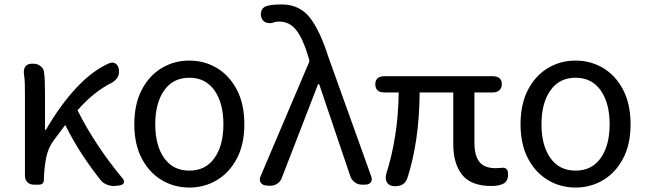

<svg xmlns="http://www.w3.org/2000/svg" viewBox="-20 -829 2902 862"><path d="M495 6Q477 7 458 -1Q439 -9 429 -24Q390 -73 350 -133.5Q310 -194 273 -268L222 -200Q197 -167 188 -124Q179 -81 177 -28V-22Q177 0 155 0H132Q114 0 103 -11Q92 -22 92 -40V-394Q92 -427 91.5 -451Q91 -475 87 -502Q86 -520 95 -531.5Q104 -543 123 -543H130Q149 -543 163 -531.5Q177 -520 178 -502Q180 -489 181 -465.5Q182 -442 182 -416V-246H186Q251 -358 323 -435Q395 -512 470 -545Q487 -552 499.5 -543Q512 -534 514 -515V-511Q516 -493 505.5 -478.5Q495 -464 479 -456Q443 -438 406.5 -409.5Q370 -381 328 -334Q368 -254 420 -176Q472 -98 528 -31Q540 -18 536 -8Q532 2 513 4Z M830 13Q762 13 706 -20.5Q650 -54 616.5 -117.5Q583 -181 583 -271Q583 -362 616.5 -426Q650 -490 706 -523.5Q762 -557 830 -557Q898 -557 954 -523.5Q1010 -490 1043.5 -426Q1077 -362 1077 -271Q1077 -181 1043.5 -117.5Q1010 -54 954 -20.5Q898 13 830 13ZM830 -63Q903 -63 943 -119.5Q983 -176 983 -271Q983 -366 943 -423Q903 -480 830 -480Q757 -480 717 -423Q677 -366 677 -271Q677 -176 717 -119.5Q757 -63 830 -63Z M1245 -30Q1239 -13 1223.5 -3.5Q1208 6 1190 5L1175 4Q1157 2 1150 -10Q1143 -22 1150 -38L1366 -546Q1371 -555 1367 -565L1363 -578Q1341 -653 1311 -692.5Q1281 -732 1234 -732Q1220 -732 1214 -730Q1208 -728 1202 -726Q1186 -723 1172 -729Q1158 -735 1153 -752Q1148 -769 1155 -783.5Q1162 -798 1178 -802Q1187 -805 1203 -807Q1219 -809 1244 -809Q1325 -809 1371 -750Q1417 -691 1454 -574L1646 -39Q1653 -22 1645 -11Q1637 0 1619 0H1605Q1586 0 1571.5 -11.5Q1557 -23 1552 -40L1413 -451H1408Z M1754 7Q1729 7 1718.5 -8Q1708 -23 1714 -48Q1740 -129 1754.5 -222Q1769 -315 1770 -414H1706Q1665 -414 1665 -451Q1665 -487 1708 -487H2190Q2233 -487 2233 -451Q2233 -434 2222 -424Q2211 -414 2192 -414H2110V-188Q2110 -130 2132.5 -102Q2155 -74 2205 -74Q2217 -74 2225.5 -75Q2234 -76 2238 -76Q2248 -76 2254.5 -69.5Q2261 -63 2261 -46Q2261 -16 2241 -5Q2221 6 2186 6Q2095 6 2055 -44Q2015 -94 2015 -182V-414H1864Q1863 -300 1849 -205Q1835 -110 1810 -33Q1799 7 1754 7Z M2564 13Q2496 13 2440 -20.5Q2384 -54 2350.5 -117.5Q2317 -181 2317 -271Q2317 -362 2350.5 -426Q2384 -490 2440 -523.5Q2496 -557 2564 -557Q2632 -557 2688 -523.5Q2744 -490 2777.5 -426Q2811 -362 2811 -271Q2811 -181 2777.5 -117.5Q2744 -54 2688 -20.5Q2632 13 2564 13ZM2564 -63Q2637 -63 2677 -119.5Q2717 -176 2717 -271Q2717 -366 2677 -423Q2637 -480 2564 -480Q2491 -480 2451 -423Q2411 -366 2411 -271Q2411 -176 2451 -119.5Q2491 -63 2564 -63Z"/></svg>

Font: Chiron GoRound TC
Style: Regular
Weight: 400
Designer: Ryoko NISHIZUKA 西塚涼子 (kana, bopomofo & ideographs); Paul D. Hunt (Latin, Greek & Cyrillic); Sandoll Communications 산돌커뮤니
Foundry: Adobe
Version: Version 1.000;hotconv 1.1.1;makeotfexe 2.6.0